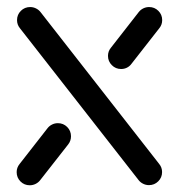

<svg xmlns="http://www.w3.org/2000/svg" viewBox="-20 -539 521 559"><path d="M148.5 -180.4Q164.4 -180.4 175.6 -169.3Q186.7 -158.1 186.7 -142.2Q186.7 -128.9 178.5 -118.5L96.7 -14.1Q91.5 -7.4 83.5 -3.5Q75.6 0.4 66.7 0.4Q50.7 0.4 39.6 -10.7Q28.5 -21.9 28.5 -37.8Q28.5 -51.1 37 -61.5L118.5 -165.9Q123.7 -172.6 131.7 -176.5Q139.6 -180.4 148.5 -180.4ZM29.6 -480.4Q29.6 -496.3 40.7 -507.4Q51.9 -518.5 67.8 -518.5Q76.7 -518.5 84.6 -514.6Q92.6 -510.7 97.8 -504.1L443.3 -61.9Q451.9 -51.5 451.9 -38.1Q451.9 -22.2 440.7 -11.1Q429.6 0 413.7 0Q404.8 0 396.9 -3.9Q388.9 -7.8 383.7 -14.4L38.1 -456.7Q29.6 -467 29.6 -480.4ZM414.1 -518.5Q430 -518.5 441.1 -507.4Q452.2 -496.3 452.2 -480.4Q452.2 -467 443.7 -456.7L362.6 -353Q357.4 -345.9 349.6 -342Q341.9 -338.1 332.6 -338.1Q316.7 -338.1 305.6 -349.3Q294.4 -360.4 294.4 -376.3Q294.4 -389.6 302.6 -399.6L384.1 -504.1Q389.3 -510.7 397.2 -514.6Q405.2 -518.5 414.1 -518.5Z"/></svg>

Font: 26F Galaxy Sans
Style: Bold
Weight: 700
Designer: C₂₉H₂₅N₃O₅
Version: Version 1.100